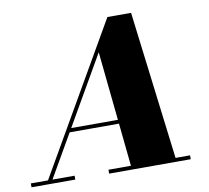

<svg xmlns="http://www.w3.org/2000/svg" viewBox="-133 -857 1036 950"><g transform="rotate(-10 385.0 -382.0)"><path d="M25 0 466 -764.5H585L679.5 0H455L393.5 -600L47.5 0ZM-50 0V-19.5H170V0ZM340 0V-19.5H750V0ZM183 -235V-254.5H510V-235Z"/></g></svg>

Font: Bodoni Moda Black
Style: Italic
Weight: 900
Italic angle: -13°
Version: Version 2.005